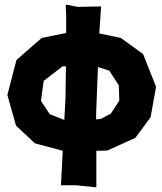

<svg xmlns="http://www.w3.org/2000/svg" viewBox="-20 -636 699 826"><path d="M415 -125 393.6 -122.1V-149.4L401.4 -347.7L450.2 -332L491.2 -268.6L493.2 -203.1L457 -147.5ZM249 -350.6H263.7L261.7 -214.8L256.8 -120.1L194.3 -144.5L156.2 -202.1L168 -288.1ZM264.6 -568.4V-494.1L159.2 -472.7L50.8 -377.9L11.7 -227.5L48.8 -95.7L129.9 -19.5L250 12.7L242.2 161.1H306.6L394.5 169.9V12.7L441.4 11.7L562.5 -43L627.9 -131.8L651.4 -262.7L595.7 -403.3L500 -472.7L407.2 -492.2V-493.2L415 -608.4L315.4 -606.4L262.7 -616.2Z"/></svg>

Font: MaokenAssortedSans-Lite
Style: Lite
Weight: 400
Version: Version 1.400